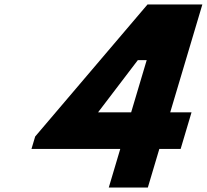

<svg xmlns="http://www.w3.org/2000/svg" viewBox="-20 -845 932 865"><path d="M891.7 -825H644.7L138.5 -230L121.8 -174H521.8L470 0H646L697.8 -174H793.8L842.9 -339H746.9ZM640.9 -574 570.9 -339H421.9L600.9 -574Z"/></svg>

Font: Hussar
Style: BdOblThree
Weight: 700
Foundry: Cannot Into Space Fonts
Version: Version 2.00